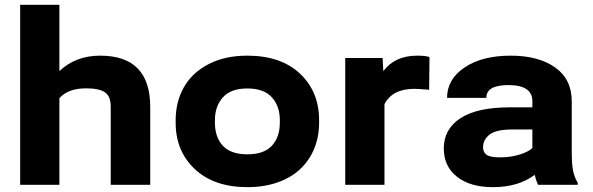

<svg xmlns="http://www.w3.org/2000/svg" viewBox="-20 -770 2470 800"><path d="M64 0V-750H227.5V-473.6Q294.9 -538.1 397.5 -538.1Q606 -538.1 606 -324.2V0H441.4V-325.2Q441.4 -369.6 416.7 -385.7Q392.1 -401.9 338.9 -401.9Q263.2 -401.9 227.5 -360.8V0Z M711.9 -258.8V-269Q711.9 -346.7 746.6 -407.2Q781.2 -467.8 849.4 -502.9Q917.5 -538.1 1010.3 -538.1Q1150.4 -538.1 1230 -463.1Q1309.6 -388.2 1309.6 -269V-258.8Q1309.6 -200.7 1289.6 -151.6Q1269.5 -102.5 1232.2 -66.7Q1194.8 -30.8 1137.9 -10.5Q1081.1 9.8 1011.2 9.8Q872.1 9.8 792 -65.2Q711.9 -140.1 711.9 -258.8ZM875.5 -269V-258.8Q875.5 -198.7 908.4 -162.8Q941.4 -127 1011.2 -127Q1080.1 -127 1113 -163.1Q1146 -199.2 1146 -258.8V-269Q1146 -327.6 1112.8 -364.5Q1079.6 -401.4 1010.3 -401.4Q941.9 -401.4 908.7 -364.5Q875.5 -327.6 875.5 -269Z M1418.5 0V-528.3H1574.2L1577.1 -473.6Q1625.5 -538.1 1717.8 -538.1Q1753.9 -538.1 1769.5 -532.2L1768.1 -396Q1719.7 -399.9 1707 -399.9Q1614.7 -399.9 1582 -335.9V0Z M2033.7 9.8Q1939 9.8 1884 -33.7Q1829.1 -77.1 1829.1 -151.4Q1829.1 -231.9 1898.2 -277.3Q1967.3 -322.8 2105.5 -322.8H2198.2V-348.6Q2198.2 -415.5 2098.1 -415.5Q2006.3 -415.5 2006.3 -362.3H1842.8Q1842.8 -439.9 1915.8 -489Q1988.8 -538.1 2107.9 -538.1Q2223.6 -538.1 2293 -489Q2362.3 -439.9 2362.3 -347.7V-136.7Q2362.3 -84 2368.2 -56.9Q2374 -29.8 2387.2 -8.3V0H2221.7Q2212.9 -19 2208 -41.5Q2139.6 9.8 2033.7 9.8ZM1992.7 -156.7Q1992.7 -135.7 2007.6 -125Q2022.5 -114.3 2063.5 -114.3Q2107.4 -114.3 2145 -126Q2182.6 -137.7 2198.2 -153.3V-230.5H2114.3Q2047.4 -230.5 2020 -209.2Q1992.7 -188 1992.7 -156.7Z"/></svg>

Font: Bert Sans Black
Style: Regular
Weight: 900
Designer: Christian Robertson, Adam Twardoch, & Cristiano Sobral
Foundry: Google
Version: Version 12.135;January 10, 2020;FontCreator 12.0.0.2547 64-b